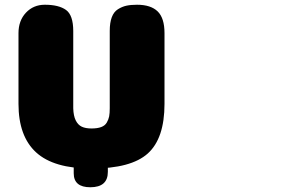

<svg xmlns="http://www.w3.org/2000/svg" viewBox="-20 -705 1251 810"><path d="M299 -98Q273 -108 273 -124Q273 -140 299 -150Q325 -160 361 -160Q397 -160 423 -150Q449 -140 449 -124Q449 -108 423 -98Q397 -88 361 -88Q325 -88 299 -98ZM250 -150Q241 -156 241 -162Q241 -168 250 -174Q259 -180 271 -180Q283 -180 292 -174Q301 -168 301 -162Q301 -156 292 -150Q283 -144 271 -144Q259 -144 250 -150ZM374 -100Q361 -110 361 -124Q361 -138 374 -148Q387 -158 405 -158Q423 -158 436 -148Q449 -138 449 -124Q449 -110 436 -100Q423 -90 405 -90Q387 -90 374 -100ZM275 -104Q274 -122 288 -136Q302 -150 321 -150Q340 -150 354 -136Q368 -122 367 -104Q368 -86 354 -72Q340 -58 321 -58Q302 -58 288 -72Q274 -86 275 -104ZM290 -112Q277 -120 277 -130Q277 -140 290 -148Q303 -156 321 -156Q339 -156 352 -148Q365 -140 365 -130Q365 -120 352 -112Q339 -104 321 -104Q303 -104 290 -112ZM1211 -246ZM249 -130Q250 -148 260 -160Q270 -172 285 -172Q300 -172 310 -160Q320 -148 321 -130Q320 -112 310 -100Q300 -88 285 -88Q270 -88 260 -100Q250 -112 249 -130ZM674 -565V-267Q674 -121 603.5 -57.5Q533 6 366 6Q207 6 132.5 -62Q58 -130 58 -267V-565Q58 -618 89.5 -651.5Q121 -685 169 -685Q228 -685 258.5 -663Q289 -641 289 -574V-248Q290 -216 299.5 -197Q309 -178 325 -170.5Q341 -163 366 -163Q391 -163 407 -169Q423 -175 430.5 -188Q438 -201 440.5 -214Q443 -227 443 -248V-575Q443 -609 451.5 -632Q460 -655 477.5 -666Q495 -677 513.5 -681Q532 -685 558 -685Q616 -685 645 -657Q674 -629 674 -565ZM435 -82Q435 -108 427.5 -123.5Q420 -139 403 -145.5Q386 -152 357 -152Q320 -152 305.5 -133.5Q291 -115 291 -75V26Q291 85 361 85Q435 85 435 20ZM435 -82Q435 -108 427.5 -123.5Q420 -139 403 -145.5Q386 -152 357 -152Q320 -152 305.5 -133.5Q291 -115 291 -75V26Q291 85 361 85Q435 85 435 20ZM435 -82Q435 -108 427.5 -123.5Q420 -139 403 -145.5Q386 -152 357 -152Q320 -152 305.5 -133.5Q291 -115 291 -75V26Q291 85 361 85Q435 85 435 20ZM435 -82Q435 -108 427.5 -123.5Q420 -139 403 -145.5Q386 -152 357 -152Q320 -152 305.5 -133.5Q291 -115 291 -75V26Q291 85 361 85Q435 85 435 20ZM435 -82Q435 -108 427.5 -123.5Q420 -139 403 -145.5Q386 -152 357 -152Q320 -152 305.5 -133.5Q291 -115 291 -75V26Q291 85 361 85Q435 85 435 20ZM435 -82Q435 -108 427.5 -123.5Q420 -139 403 -145.5Q386 -152 357 -152Q320 -152 305.5 -133.5Q291 -115 291 -75V26Q291 85 361 85Q435 85 435 20ZM435 -82Q435 -108 427.5 -123.5Q420 -139 403 -145.5Q386 -152 357 -152Q320 -152 305.5 -133.5Q291 -115 291 -75V26Q291 85 361 85Q435 85 435 20ZM435 -82Q435 -108 427.5 -123.5Q420 -139 403 -145.5Q386 -152 357 -152Q320 -152 305.5 -133.5Q291 -115 291 -75V26Q291 85 361 85Q435 85 435 20ZM435 -82Q435 -108 427.5 -123.5Q420 -139 403 -145.5Q386 -152 357 -152Q320 -152 305.5 -133.5Q291 -115 291 -75V26Q291 85 361 85Q435 85 435 20Z"/></svg>

Font: Coiny 2.0
Style: Regular
Weight: 400
Version: Version 1.001 July 11, 2018